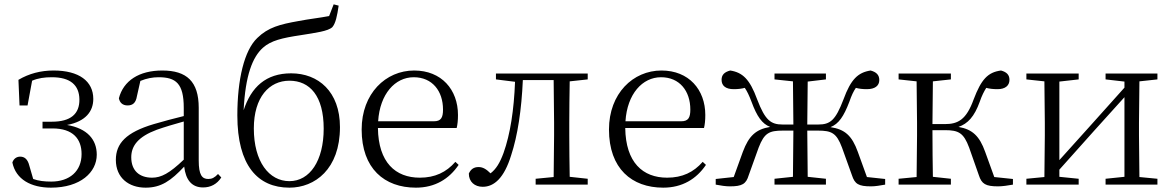

<svg xmlns="http://www.w3.org/2000/svg" viewBox="-20 -851 5401 885"><path d="M215 14C351 14 426 -57 426 -138C426 -208 382 -259 289 -275C375 -291 410 -338 410 -395C410 -477 344 -526 227 -526C168 -526 114 -512 65 -483L70 -365H107L128 -479C156 -491 185 -495 219 -495C304 -495 345 -459 346 -393C347 -326 306 -290 219 -290H176V-259H222C317 -259 356 -210 356 -141C356 -62 301 -14 216 -14C185 -14 158 -17 133 -26L115 -88C108 -116 94 -129 73 -129C57 -129 43 -120 37 -102C53 -24 123 14 215 14Z M916 13C951 13 980 -2 1000 -33L985 -49C969 -32 957 -26 940 -26C911 -26 896 -45 896 -111V-354C896 -476 840 -526 728 -526C621 -526 549 -479 528 -398C532 -377 546 -365 568 -365C591 -365 606 -376 611 -407L627 -478C656 -490 684 -495 711 -495C791 -495 827 -466 827 -354V-316C782 -305 733 -292 689 -279C561 -241 514 -190 514 -114C514 -31 574 14 651 14C723 14 768 -18 829 -83C836 -23 863 13 916 13ZM827 -115C761 -52 723 -32 681 -32C623 -32 585 -64 585 -126C585 -179 617 -221 703 -253C740 -266 784 -279 827 -291Z M1314 -16C1220 -16 1150 -106 1150 -259C1150 -403 1221 -479 1314 -479C1408 -479 1472 -409 1472 -258C1472 -110 1408 -16 1314 -16ZM1314 14C1431 14 1547 -71 1547 -265C1547 -429 1447 -513 1322 -513C1206 -513 1138 -450 1103 -343C1111 -504 1144 -588 1192 -631C1229 -664 1280 -676 1367 -689C1435 -700 1492 -707 1512 -726C1527 -744 1534 -777 1541 -825L1518 -831L1497 -777C1456 -769 1402 -763 1356 -754C1271 -739 1216 -725 1166 -676C1106 -619 1074 -485 1074 -319C1074 -88 1168 14 1314 14Z M1897 14C1985 14 2050 -26 2094 -91L2079 -105C2037 -57 1985 -32 1915 -32C1803 -32 1724 -102 1722 -261H2085C2089 -277 2091 -297 2091 -321C2091 -438 2015 -526 1889 -526C1758 -526 1647 -420 1647 -254C1647 -74 1752 14 1897 14ZM1723 -292C1731 -418 1801 -495 1887 -495C1973 -495 2022 -431 2022 -346C2022 -309 2013 -292 1980 -292Z M2531 0H2689V-27L2606 -36C2605 -91 2604 -173 2604 -227V-285C2604 -338 2605 -420 2606 -476L2689 -485V-512H2266V-485L2354 -474C2349 -344 2332 -233 2301 -146C2284 -100 2267 -72 2241 -52C2222 -71 2206 -81 2186 -81C2164 -81 2150 -71 2141 -51C2141 -13 2168 10 2205 10C2258 10 2304 -31 2336 -135C2366 -226 2384 -345 2390 -482H2532L2534 -285V-227L2532 -35L2449 -27V0Z M3037 14C3125 14 3190 -26 3234 -91L3219 -105C3177 -57 3125 -32 3055 -32C2943 -32 2864 -102 2862 -261H3225C3229 -277 3231 -297 3231 -321C3231 -438 3155 -526 3029 -526C2898 -526 2787 -420 2787 -254C2787 -74 2892 14 3037 14ZM2863 -292C2871 -418 2941 -495 3027 -495C3113 -495 3162 -431 3162 -346C3162 -309 3153 -292 3120 -292Z M3550 -485 3635 -476 3637 -277H3588C3533 -277 3507 -296 3470 -393C3436 -486 3403 -517 3346 -526C3319 -519 3306 -506 3306 -483C3306 -455 3326 -440 3362 -440C3382 -440 3398 -442 3413 -446C3424 -430 3433 -411 3444 -382C3469 -314 3493 -280 3530 -266C3465 -255 3432 -226 3404 -151L3362 -35L3279 -26V0C3301 4 3323 8 3344 8C3401 8 3419 -3 3431 -43L3477 -171C3503 -238 3525 -249 3589 -249H3637L3635 -36L3550 -27V0H3787V-27L3703 -36L3701 -249H3750C3813 -249 3836 -238 3861 -171L3907 -43C3920 -3 3937 8 3995 8C4015 8 4037 4 4060 0V-26L3976 -35L3934 -151C3907 -226 3874 -255 3808 -265C3846 -280 3869 -314 3895 -382C3905 -411 3914 -430 3925 -446C3940 -442 3955 -440 3976 -440C4012 -440 4033 -455 4033 -482C4033 -506 4019 -519 3993 -526C3935 -517 3902 -486 3868 -393C3831 -296 3807 -277 3751 -277H3701L3703 -475L3787 -485V-512H3550Z M4492 -43C4505 -3 4523 8 4581 8C4600 8 4627 4 4649 0V-26L4563 -35L4521 -151C4495 -224 4462 -255 4398 -266C4441 -281 4471 -313 4496 -382C4506 -411 4516 -430 4526 -446C4541 -442 4557 -440 4578 -440C4613 -440 4633 -456 4633 -483C4633 -506 4620 -519 4594 -526C4533 -518 4503 -485 4468 -393C4434 -299 4396 -279 4335 -279H4278L4280 -476L4363 -485V-512H4122V-485L4205 -476L4207 -285V-227L4205 -35L4122 -27V0H4363V-27L4280 -36C4279 -90 4278 -175 4278 -251H4336C4399 -251 4422 -238 4447 -171Z M5076 -485 5163 -475V-447L4999 -264L4863 -113V-475L4952 -485V-512H4711V-485L4794 -476L4796 -285V-227L4794 -35L4711 -27V0H4952V-27L4863 -36V-69L5023 -248L5163 -403V-36L5076 -27V0H5315V-27L5232 -35L5230 -227V-285L5232 -476L5315 -485V-512H5076Z"/></svg>

Font: Noto Serif CJK KR Light
Style: Regular
Weight: 300
Designer: Ryoko NISHIZUKA 西塚涼子 (kana & ideographs); Frank Grießhammer (Latin, Greek & Cyrillic); Wenlong ZHANG 张文龙 (bopomofo); San
Foundry: Adobe
Version: Version 2.001;hotconv 1.1.0;makeotfexe 2.6.0